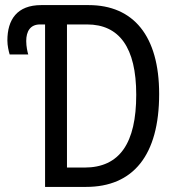

<svg xmlns="http://www.w3.org/2000/svg" viewBox="-20 -734 697 754"><path d="M157 0H318C503 0 605 -124 605 -365C605 -593 504 -714 328 -714H142C47 -714 9 -657 9 -575C9 -555 14 -533 18 -520H91C88 -529 83 -551 83 -573C83 -611 99 -638 137 -638H157ZM312 -76H243V-638H322C448 -638 515 -548 515 -362C515 -172 450 -76 312 -76Z"/></svg>

Font: Noto Sans Condensed
Style: Regular
Weight: 400
Width: 3
Designer: Monotype Design Team
Foundry: Monotype Imaging Inc.
Version: Version 2.013